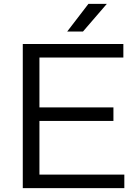

<svg xmlns="http://www.w3.org/2000/svg" viewBox="-20 -966 710 986"><path d="M97 0V-740H613.5V-670.5H182.5V-69.5H618.5V0ZM141 -345V-414.5H562.5V-345ZM325 -804 434 -946H528.5L406 -804Z"/></svg>

Font: Encode Sans SC Expanded
Style: Regular
Weight: 400
Width: 7
Designer: Multiple Designers
Foundry: Impallari Type
Version: Version 3.002